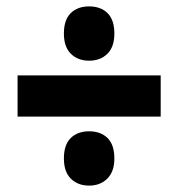

<svg xmlns="http://www.w3.org/2000/svg" viewBox="-20 -653 559 601"><path d="M259 -463Q224 -463 202 -484.5Q180 -506 180 -548Q180 -591 201.5 -612Q223 -633 259 -633Q295 -633 316.5 -612Q338 -591 338 -548Q338 -506 316 -484.5Q294 -463 259 -463ZM35 -288V-417H483V-288ZM259 -72Q224 -72 202 -93.5Q180 -115 180 -157Q180 -200 201.5 -221Q223 -242 259 -242Q295 -242 316.5 -221Q338 -200 338 -157Q338 -116 316 -94Q294 -72 259 -72Z"/></svg>

Font: Noto Sans Malayalam Condensed Black
Style: Regular
Weight: 900
Width: 3
Designer: Jelle Bosma - Monotype Design Team
Foundry: Monotype Imaging Inc.
Version: Version 2.104; ttfautohint (v1.8.4.7-5d5b)